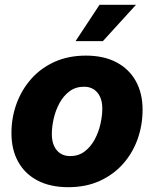

<svg xmlns="http://www.w3.org/2000/svg" viewBox="-20 -779 650 810"><path d="M268.1 10.7Q192.4 10.7 138.7 -17.3Q85 -45.4 56.6 -96.7Q28.3 -147.9 28.3 -217.3Q28.3 -283.2 50 -342.3Q71.8 -401.4 112.5 -447Q153.3 -492.7 211.4 -518.6Q269.5 -544.4 342.3 -544.4Q418 -544.4 471.4 -516.1Q524.9 -487.8 553.2 -436.5Q581.5 -385.3 581.5 -316.4Q581.5 -251 560.5 -192.1Q539.6 -133.3 499 -87.6Q458.5 -42 400.4 -15.6Q342.3 10.7 268.1 10.7ZM275.9 -120.6Q311.5 -120.6 337.2 -140.1Q362.8 -159.7 379.4 -190.4Q396 -221.2 403.8 -256.1Q411.6 -291 411.6 -320.8Q411.6 -350.1 402.1 -370.6Q392.6 -391.1 375.5 -402.1Q358.4 -413.1 334.5 -413.1Q298.8 -413.1 272.9 -393.6Q247.1 -374 230.7 -343.5Q214.4 -313 206.5 -278.6Q198.7 -244.1 198.7 -213.4Q198.7 -169.9 219.5 -145.3Q240.2 -120.6 275.9 -120.6ZM298.8 -605.5 399.9 -758.8H553.7L414.1 -605.5Z"/></svg>

Font: Inter 20pt ExtraBold
Style: Italic
Weight: 800
Italic angle: -9.3988°
Version: Version 4.001;git-66647c0bb